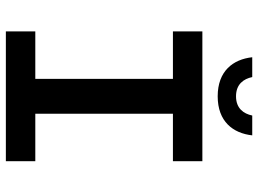

<svg xmlns="http://www.w3.org/2000/svg" viewBox="-130 -730 860 639"><g transform="rotate(90 299.5 -410.0)"><path d="M84 0H516V-98H358V-556H516V-654H84V-556H242V-98H84ZM300 -705C384 -705 423 -756 430 -820H364C358 -791 340 -766 300 -766C260 -766 242 -791 236 -820H170C177 -756 216 -705 300 -705Z"/></g></svg>

Font: Source Code Pro Semibold
Style: Regular
Weight: 600
Monospace: yes
Designer: Paul D. Hunt
Foundry: Adobe Systems Incorporated
Version: Version 1.017;PS 1.000;hotconv 1.0.70;makeotf.lib2.5.5900